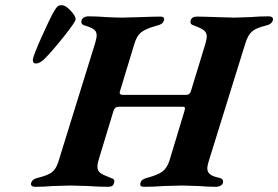

<svg xmlns="http://www.w3.org/2000/svg" viewBox="-20 -718 1074 741"><path d="M100 -11Q104 -27 127 -32Q164 -41 180 -53Q196 -65 205 -93L347 -551Q353 -571 353 -582Q353 -596 343 -604Q333 -612 309 -619Q290 -623 295 -640Q296 -646 304 -650.5Q312 -655 319 -655Q354 -655 390 -652Q434 -650 453 -650Q471 -650 523 -652Q575 -654 599 -654Q616 -654 613 -640Q610 -631 604 -626.5Q598 -622 585 -619Q542 -607 525 -593.5Q508 -580 499 -550L443 -366Q442 -364 442 -360Q442 -352 454 -352H700Q713 -352 717 -367L773 -550Q778 -568 778 -577Q778 -592 767.5 -600.5Q757 -609 730 -619Q720 -622 717 -626.5Q714 -631 716 -640Q721 -654 739 -654Q762 -654 814 -652Q864 -650 883 -650Q900 -650 946 -652Q982 -655 1018 -655Q1026 -655 1030.5 -651Q1035 -647 1033 -640Q1029 -624 1005 -619Q968 -610 952.5 -596.5Q937 -583 927 -551L785 -94Q780 -77 780 -69Q780 -54 790.5 -45.5Q801 -37 825 -32Q845 -28 840 -11Q838 -5 830.5 -1Q823 3 815 3Q783 3 748 0Q700 -2 682 -2Q664 -2 612 0Q572 3 535 3Q518 3 522 -12Q524 -20 530.5 -24.5Q537 -29 549 -32Q590 -43 607.5 -56.5Q625 -70 634 -98L692 -290L694 -299Q694 -306 686 -306H438Q423 -306 418 -290L360 -99Q356 -86 356 -75Q356 -59 366.5 -51Q377 -43 406 -32Q416 -29 419.5 -24.5Q423 -20 420 -12Q417 3 398 3Q362 3 321 0Q271 -2 253 -2Q234 -2 184 0Q148 3 114 3Q107 3 102.5 -1Q98 -5 100 -11ZM107 -490Q110 -507 142 -578.5Q174 -650 190 -677Q198 -690 203 -694Q208 -698 218 -698Q233 -698 252.5 -677Q272 -656 272 -644Q272 -634 226.5 -577Q181 -520 153 -492Q134 -473 119 -473Q105 -473 107 -490Z"/></svg>

Font: EB Garamond
Style: Bold Italic
Weight: 700
Italic angle: -17.2°
Designer: Georg Duffner and Octavio Pardo
Foundry: Georg Duffner
Version: Version 1.000